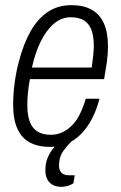

<svg xmlns="http://www.w3.org/2000/svg" viewBox="-20 -558 469 745"><path d="M175 12Q128 12 96 -5Q64 -22 47.5 -58.5Q31 -95 31 -151Q31 -194 37 -238Q43 -282 54 -322Q71 -387 98 -435.5Q125 -484 164.5 -511Q204 -538 257 -538Q304 -538 335.5 -520.5Q367 -503 383 -467.5Q399 -432 399 -378Q399 -348 394.5 -316.5Q390 -285 384 -251H96Q91 -224 88.5 -199Q86 -174 86 -151Q86 -110 96 -84.5Q106 -59 126.5 -47Q147 -35 177 -35Q201 -35 221.5 -44.5Q242 -54 259.5 -71.5Q277 -89 290 -115.5Q303 -142 313 -175H366Q355 -132 337 -97.5Q319 -63 295 -38.5Q271 -14 241 -1Q211 12 175 12ZM104 -296H336Q339 -319 341.5 -340.5Q344 -362 344 -381Q344 -418 334.5 -442.5Q325 -467 305.5 -479Q286 -491 255 -491Q218 -491 188.5 -465.5Q159 -440 137.5 -396Q116 -352 104 -296ZM218 167Q201 167 187 160.5Q173 154 164.5 139.5Q156 125 156 102Q156 77 164 56.5Q172 36 186 18.5Q200 1 216 -12H257L256 -8Q244 3 226.5 26.5Q209 50 209 85Q209 101 218 111.5Q227 122 247 122H270L265 153Q253 161 240 164Q227 167 218 167Z"/></svg>

Font: Archivo Condensed ExtraLight
Style: Italic
Weight: 250
Width: 3
Italic angle: -10°
Designer: Hector Gatti
Foundry: Omnibus-Type
Version: Version 2.001